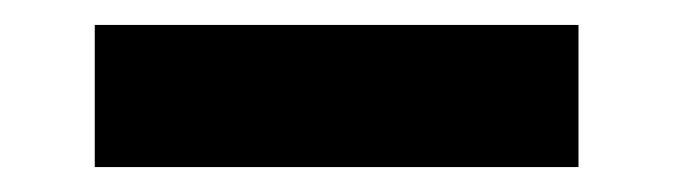

<svg xmlns="http://www.w3.org/2000/svg" viewBox="-20 -417 540 154"><path d="M56 -283V-397H444V-283Z"/></svg>

Font: iosevka_custom_sans_ss08 Heavy
Style: Regular
Weight: 900
Designer: Belleve Invis
Foundry: Belleve Invis
Version: Version 10.3.0; ttfautohint (v1.8.3)